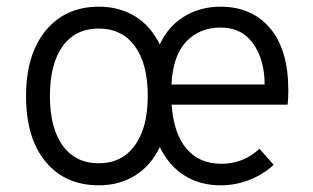

<svg xmlns="http://www.w3.org/2000/svg" viewBox="-20 -543 936 575"><path d="M276 12Q175 12 116.5 -58.8Q58 -129.5 58 -255Q58 -380 117 -451.5Q176 -523 276 -523Q336.5 -523 383.5 -494.8Q430.5 -466.5 458.5 -410Q484.5 -465.5 532.5 -494.2Q580.5 -523 640.5 -523Q734 -523 788.8 -458.5Q843.5 -394 843.5 -272Q843.5 -250.5 841.5 -229.5H494Q500 -143.5 538.2 -98Q576.5 -52.5 643 -52.5Q709 -52.5 757 -97.5L799.5 -49.5Q768.5 -20.5 727 -4.2Q685.5 12 640.5 12Q579 12 532.2 -17.5Q485.5 -47 458.5 -102.5Q432 -47 384.8 -17.5Q337.5 12 276 12ZM493.5 -290H772.5Q772.5 -363.5 738.5 -412Q704.5 -460.5 640.5 -460.5Q577 -460.5 537.2 -417.8Q497.5 -375 493.5 -290ZM276 -54Q344.5 -54 383.5 -107Q422.5 -160 422.5 -256Q422.5 -352 383.8 -404.8Q345 -457.5 276 -457.5Q206 -457.5 167.8 -404.8Q129.5 -352 129.5 -255Q129.5 -160 167.8 -107Q206 -54 276 -54Z"/></svg>

Font: Overpass Light
Style: Regular
Weight: 300
Designer: Delve Withrington, Dave Bailey, Thomas Jockin
Foundry: Delve Fonts LLC
Version: Version 4.000; ttfautohint (v1.8.3)